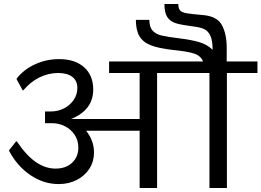

<svg xmlns="http://www.w3.org/2000/svg" viewBox="-20 -948 1318 968"><path d="M1278 -638V-580H1124V0H1036V-580H772V0H684V-289H414Q454 -239 454 -179Q454 -134 431 -98Q408 -62 367.5 -41Q327 -20 276 -20Q200 -20 133.5 -65Q67 -110 26 -187V-191L61 -235H65Q112 -165 160 -131.5Q208 -98 260 -98Q312 -98 343.5 -127.5Q375 -157 375 -204Q375 -240 356.5 -268Q338 -296 307.5 -311.5Q277 -327 242 -327H207V-386H236Q273 -386 303.5 -402Q334 -418 352 -445Q370 -472 370 -504Q370 -541 344.5 -560.5Q319 -580 273 -580Q224 -580 178.5 -557.5Q133 -535 98 -493H94L64 -548V-552Q100 -598 157 -624Q214 -650 278 -650Q358 -650 404 -609Q450 -568 450 -497Q450 -393 338 -348H684V-580H530V-638H1004Q992 -667 958.5 -678Q925 -689 853 -696Q781 -704 741 -719.5Q701 -735 683 -765.5Q665 -796 665 -848H733Q733 -812 749 -794Q765 -776 794.5 -769Q824 -762 889 -754Q940 -748 981.5 -736.5Q1023 -725 1052 -697Q1052 -744 1040.5 -768Q1029 -792 1010 -801Q991 -810 959 -814Q896 -822 867.5 -830.5Q839 -839 824 -861Q809 -883 809 -928H879Q879 -905 888.5 -895Q898 -885 922 -881Q946 -877 1004 -872Q1075 -866 1099 -821Q1123 -776 1123 -708V-638Z"/></svg>

Font: AmikoRegular
Style: Regular
Weight: 400
Designer: Pablo Impallari, Rodrigo Fuenzalida, Andres Torresi
Foundry: Impallari Type
Version: Version 1.000; ttfautohint (v1.3)